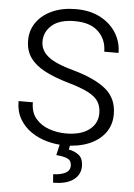

<svg xmlns="http://www.w3.org/2000/svg" viewBox="-61 -767 716 1026"><g transform="rotate(5 296.5 -253.5)"><path d="M477.1 -177.2Q477.1 -213.4 460.9 -239.3Q444.8 -265.1 405.5 -285.4Q366.2 -305.7 295.4 -325.7Q224.6 -346.2 172.6 -372.8Q120.6 -399.4 92.3 -438Q64 -476.6 64 -532.2Q64 -587.4 94.2 -629.9Q124.5 -672.4 178.7 -696.5Q232.9 -720.7 304.2 -720.7Q381.8 -720.7 437 -691.2Q492.2 -661.6 521.7 -613Q551.3 -564.5 551.3 -507.3H474.6Q474.6 -571.8 431.2 -614Q387.7 -656.2 304.2 -656.2Q222.7 -656.2 181.9 -620.6Q141.1 -585 141.1 -533.2Q141.1 -485.8 181.6 -452.9Q222.2 -419.9 319.8 -393.6Q437 -360.8 495.8 -311.8Q554.7 -262.7 554.7 -178.2Q554.7 -120.6 523.4 -78.4Q492.2 -36.1 436.8 -13.2Q381.3 9.8 308.6 9.8Q260.3 9.8 212.9 -3.2Q165.5 -16.1 126.7 -42.7Q87.9 -69.3 64.7 -109.6Q41.5 -149.9 41.5 -204.6H118.2Q118.2 -150.4 146.2 -117.4Q174.3 -84.5 218 -69.3Q261.7 -54.2 308.6 -54.2Q387.2 -54.2 432.1 -87.6Q477.1 -121.1 477.1 -177.2ZM282.2 1.5H337.4L331.5 30.3Q360.8 34.7 385 52.7Q409.2 70.8 409.2 114.3Q409.2 158.7 371.8 186.3Q334.5 213.9 263.2 213.9L259.8 168.5Q294.9 168.5 322.3 156Q349.6 143.6 349.6 115.2Q349.6 88.9 329.6 78.9Q309.6 68.8 267.6 65.4Z"/></g></svg>

Font: Vazirmatn RD UI Light
Style: Regular
Weight: 300
Designer: Saber Rastikerdar
Foundry: Saber Rastikerdar
Version: Version 33.003